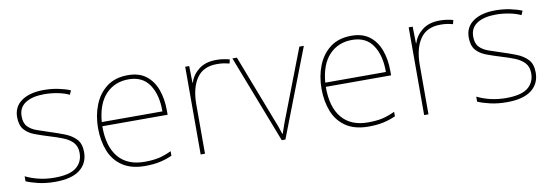

<svg xmlns="http://www.w3.org/2000/svg" viewBox="-47 -833 3269 1138"><g transform="rotate(-10 1588.0 -264.0)"><path d="M411 -134Q411 -67 361.5 -28.5Q312 10 213 10Q158 10 113 -0.5Q68 -11 39 -24V-54Q119 -15 213 -15Q304 -15 344 -47Q384 -79 384 -134Q384 -173 362.5 -196.5Q341 -220 304.5 -234.5Q268 -249 224 -262Q178 -276 139.5 -290.5Q101 -305 78.5 -331.5Q56 -358 56 -407Q56 -469 105 -503.5Q154 -538 238 -538Q285 -538 326 -529.5Q367 -521 398 -508L387 -483Q359 -497 318.5 -505Q278 -513 238 -513Q166 -513 124.5 -486.5Q83 -460 83 -407Q83 -366 103.5 -344.5Q124 -323 158.5 -311Q193 -299 233 -286Q277 -272 318 -256Q359 -240 385 -212.5Q411 -185 411 -134Z M745 -538Q813 -538 855 -505Q897 -472 917 -416.5Q937 -361 937 -291V-266H544Q543 -145 597 -80Q651 -15 754 -15Q802 -15 836.5 -22Q871 -29 917 -50V-23Q879 -6 840.5 2Q802 10 754 10Q671 10 618.5 -25Q566 -60 541.5 -121Q517 -182 517 -259Q517 -334 542 -397.5Q567 -461 617.5 -499.5Q668 -538 745 -538ZM745 -513Q661 -513 607.5 -456.5Q554 -400 545 -291H910Q911 -390 870 -451.5Q829 -513 745 -513Z M1276 -536Q1300 -536 1319.5 -533Q1339 -530 1357 -525L1351 -501Q1332 -506 1315.5 -508.5Q1299 -511 1276 -511Q1193 -511 1154 -453Q1115 -395 1115 -297V0H1089V-528H1113L1115 -427H1117Q1131 -473 1171.5 -504.5Q1212 -536 1276 -536Z M1577 0 1373 -528H1400L1550 -138Q1563 -106 1571 -83.5Q1579 -61 1587 -36H1589Q1598 -61 1605.5 -83.5Q1613 -106 1626 -138L1776 -528H1803L1599 0Z M2090 -538Q2158 -538 2200 -505Q2242 -472 2262 -416.5Q2282 -361 2282 -291V-266H1889Q1888 -145 1942 -80Q1996 -15 2099 -15Q2147 -15 2181.5 -22Q2216 -29 2262 -50V-23Q2224 -6 2185.5 2Q2147 10 2099 10Q2016 10 1963.5 -25Q1911 -60 1886.5 -121Q1862 -182 1862 -259Q1862 -334 1887 -397.5Q1912 -461 1962.5 -499.5Q2013 -538 2090 -538ZM2090 -513Q2006 -513 1952.5 -456.5Q1899 -400 1890 -291H2255Q2256 -390 2215 -451.5Q2174 -513 2090 -513Z M2621 -536Q2645 -536 2664.5 -533Q2684 -530 2702 -525L2696 -501Q2677 -506 2660.5 -508.5Q2644 -511 2621 -511Q2538 -511 2499 -453Q2460 -395 2460 -297V0H2434V-528H2458L2460 -427H2462Q2476 -473 2516.5 -504.5Q2557 -536 2621 -536Z M3129 -134Q3129 -67 3079.5 -28.5Q3030 10 2931 10Q2876 10 2831 -0.5Q2786 -11 2757 -24V-54Q2837 -15 2931 -15Q3022 -15 3062 -47Q3102 -79 3102 -134Q3102 -173 3080.5 -196.5Q3059 -220 3022.5 -234.5Q2986 -249 2942 -262Q2896 -276 2857.5 -290.5Q2819 -305 2796.5 -331.5Q2774 -358 2774 -407Q2774 -469 2823 -503.5Q2872 -538 2956 -538Q3003 -538 3044 -529.5Q3085 -521 3116 -508L3105 -483Q3077 -497 3036.5 -505Q2996 -513 2956 -513Q2884 -513 2842.5 -486.5Q2801 -460 2801 -407Q2801 -366 2821.5 -344.5Q2842 -323 2876.5 -311Q2911 -299 2951 -286Q2995 -272 3036 -256Q3077 -240 3103 -212.5Q3129 -185 3129 -134Z"/></g></svg>

Font: Noto Sans Tamil Thin
Style: Regular
Weight: 100
Designer: Jelle Bosma - Monotype Design Team
Foundry: Monotype Imaging Inc.
Version: Version 2.004; ttfautohint (v1.8.4.7-5d5b)